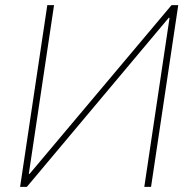

<svg xmlns="http://www.w3.org/2000/svg" viewBox="-20 -731 748 751"><path d="M650.9 -710.9H677.2L570.8 0H544.4L643.1 -660.6L640.6 -662.1L85 0H58.6L165 -710.9H191.4L92.8 -51.8L95.2 -50.3Z"/></svg>

Font: Roboto-ThinItalic
Style: Italic
Weight: 250
Italic angle: -12°
Designer: Google
Version: Version 1.100141; 2013; ttfautohint (v0.94.14-c901) -l 8 -r 